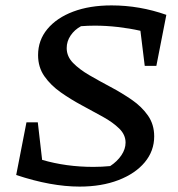

<svg xmlns="http://www.w3.org/2000/svg" viewBox="-20 -680 660 711"><path d="M516 -436 500 -566Q460 -575 416.5 -580Q373 -585 331 -585Q318 -585 305 -584.5Q292 -584 280 -583Q256 -570 241.5 -548.5Q227 -527 227 -502Q227 -471 250.5 -447Q274 -423 311 -401.5Q348 -380 389.5 -358Q431 -336 468 -310.5Q505 -285 528 -252Q551 -219 551 -175Q551 -121 516 -79Q481 -37 418.5 -13Q356 11 275 11Q169 11 40 -32L78 -227H120L136 -88Q225 -62 326 -62Q357 -62 388 -65Q414 -82 429.5 -105Q445 -128 445 -152Q445 -181 421.5 -204Q398 -227 361 -247.5Q324 -268 283 -290Q242 -312 205 -338Q168 -364 144.5 -397.5Q121 -431 121 -476Q121 -531 155.5 -572.5Q190 -614 251 -637Q312 -660 393 -660Q497 -660 596 -625L559 -436Z"/></svg>

Font: Piazzolla Medium
Style: Italic
Weight: 500
Italic angle: -11.3°
Designer: Juan Pablo del Peral
Foundry: Huerta Tipografica
Version: Version 1.330